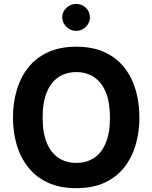

<svg xmlns="http://www.w3.org/2000/svg" viewBox="-20 -958 780 983"><path d="M370.6 -718.8Q285.2 -718.8 223.9 -689.9Q162.6 -661.1 123.3 -610.6Q84 -560.1 65.2 -494.9Q46.4 -429.7 46.4 -356.4Q46.4 -283.2 65.2 -218Q84 -152.8 123.5 -102.5Q163.1 -52.2 224.4 -23.4Q285.6 5.4 370.6 5.4Q455.6 5.4 516.8 -23.4Q578.1 -52.2 617.2 -102.5Q656.2 -152.8 675 -218Q693.8 -283.2 693.8 -356.4Q693.8 -429.7 675.3 -494.9Q656.7 -560.1 617.7 -610.6Q578.6 -661.1 517.3 -689.9Q456.1 -718.8 370.6 -718.8ZM370.6 -588.9Q422.4 -588.9 461.2 -563.2Q500 -537.6 521.5 -486.1Q543 -434.6 543 -356.4Q543 -278.3 521.7 -226.8Q500.5 -175.3 461.9 -149.7Q423.3 -124 370.6 -124Q318.4 -124 279.5 -149.7Q240.7 -175.3 219.5 -226.8Q198.2 -278.3 198.2 -356.4Q198.2 -434.6 219.7 -486.1Q241.2 -537.6 280 -563.2Q318.8 -588.9 370.6 -588.9ZM298.8 -869.6Q298.8 -841.3 320.3 -820.6Q341.8 -799.8 370.1 -799.8Q398.9 -799.8 419.7 -820.6Q440.4 -841.3 440.4 -869.6Q440.4 -898.4 419.7 -918.2Q398.9 -938 370.1 -938Q341.8 -938 320.3 -918.2Q298.8 -898.4 298.8 -869.6Z"/></svg>

Font: Estedad-FD-VF Thin
Style: Regular
Weight: 100
Designer: Amin Abedi
Version: Version 5.0